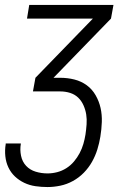

<svg xmlns="http://www.w3.org/2000/svg" viewBox="-20 -550 540 775"><path d="M172 205Q147 205 123 201.5Q99 198 78 188Q57 178 40.5 162.5Q24 147 14 126Q4 105 1.5 80.5Q-1 56 3 32Q3 32 3 31Q3 30 3 29H64Q64 30 64 30.5Q64 31 64 31Q60 55 65 79Q70 103 85.5 119.5Q101 136 124 143Q147 150 172 150Q191 150 210.5 145Q230 140 247.5 129Q265 118 278.5 102Q292 86 301.5 68Q311 50 316.5 31Q322 12 325 -7Q328 -27 329.5 -48Q331 -69 328 -88Q325 -107 317 -125Q309 -143 295.5 -156Q282 -169 263 -175Q244 -181 223 -181H113L123 -236L355 -475H89L98 -530H438L428 -475L196 -236H223Q253 -236 280.5 -229Q308 -222 330 -206Q352 -190 366 -165.5Q380 -141 386 -114Q392 -87 391 -57.5Q390 -28 385 2Q381 27 373 53Q365 79 351.5 103Q338 127 318.5 147Q299 167 274.5 180.5Q250 194 223.5 199.5Q197 205 172 205Z"/></svg>

Font: Iosevka Curly Light Oblique
Style: Regular
Weight: 300
Italic angle: -9°
Monospace: yes
Designer: Belleve Invis
Foundry: Belleve Invis
Version: Version 11.1.0; ttfautohint (v1.8.3)